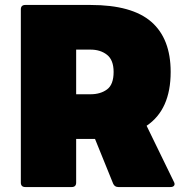

<svg xmlns="http://www.w3.org/2000/svg" viewBox="-20 -754 744 774"><path d="M82 0Q64 0 64 -18V-716Q64 -734 82 -734H345Q512 -734 590 -666Q668 -598 668 -464Q668 -312 571 -247L681 -21Q686 -12 682 -6Q678 0 667 0H457Q442 0 436 -14L363 -194Q354 -194 345 -194H287V-18Q287 0 269 0ZM345 -554H287V-374H345Q385 -374 411.5 -393.5Q438 -413 438 -464Q438 -512 411.5 -533Q385 -554 345 -554Z"/></svg>

Font: LINE Seed Sans App Heavy
Style: Regular
Weight: 900
Designer: LINE VX Design & Dalton Maag Ltd & Sandoll Inc
Foundry: Dalton Maag Ltd
Version: Version 1.003